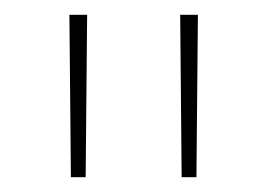

<svg xmlns="http://www.w3.org/2000/svg" viewBox="-20 -780 362 260"><path d="M76 -540 74 -760H98L96 -540ZM226 -540 224 -760H248L246 -540Z"/></svg>

Font: Murecho Thin
Style: Regular
Weight: 100
Designer: Neil Summerour
Foundry: Positype
Version: Version 1.010